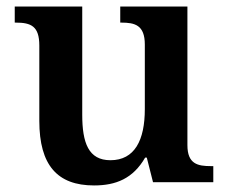

<svg xmlns="http://www.w3.org/2000/svg" viewBox="-20 -556 695 586"><path d="M267 10C334 10 386 -11 423 -75H428L447 0H631V-49H624C584 -49 552 -55 552 -113V-536H347V-487H350C391 -487 422 -480 422 -420V-223C422 -128 391 -67 317 -67C250 -67 231 -120 231 -206V-536H25V-487H28C75 -487 100 -476 100 -417V-187C100 -52 155 10 267 10Z"/></svg>

Font: Noto Serif Lao SemiBold
Style: Regular
Weight: 600
Designer: Monotype Design Team
Foundry: Monotype Imaging Inc.
Version: Version 2.003